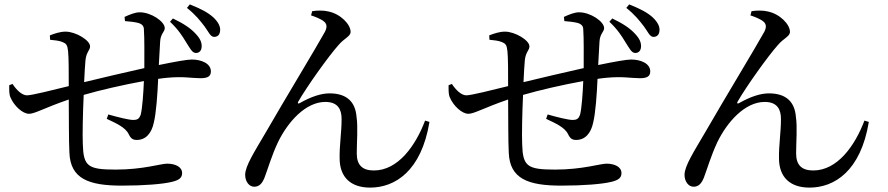

<svg xmlns="http://www.w3.org/2000/svg" viewBox="-20 -820 4040 874"><path d="M754 -721C792 -685 810 -656 827 -628C844 -602 854 -580 870 -579C885 -578 897 -587 898 -607C899 -626 892 -644 870 -667C847 -692 815 -713 767 -736ZM549 -724C572 -722 591 -720 608 -716C626 -711 635 -702 635 -686C638 -645 637 -568 637 -510C551 -491 433 -463 363 -446C365 -488 367 -524 369 -545C373 -585 390 -590 390 -609C390 -637 324 -676 279 -676C253 -676 228 -667 207 -659L208 -639C227 -637 251 -635 266 -628C282 -621 287 -615 290 -586C293 -555 293 -495 293 -428C224 -411 125 -386 103 -386C79 -386 54 -412 37 -438L22 -432C22 -411 21 -390 28 -376C44 -338 83 -302 112 -302C139 -302 182 -329 293 -367C294 -274 293 -180 296 -124C301 -6 384 25 535 25C637 25 721 18 762 8C796 0 809 -11 809 -32C809 -61 777 -75 741 -75C712 -75 631 -48 507 -48C380 -48 360 -63 357 -163C355 -207 357 -302 361 -388C433 -409 541 -434 635 -451C633 -398 628 -329 621 -300C614 -277 603 -274 586 -274C568 -274 518 -286 473 -299L466 -279C506 -260 551 -241 566 -209C576 -188 586 -183 603 -183C644 -183 670 -214 680 -261C691 -305 697 -392 700 -461C715 -463 728 -465 741 -466C816 -473 851 -464 893 -464C923 -464 940 -471 940 -495C940 -531 897 -549 853 -549C833 -549 780 -540 703 -524C705 -566 707 -602 709 -631C711 -667 730 -675 730 -692C730 -722 668 -764 616 -764C595 -764 571 -754 547 -743ZM831 -784C870 -753 891 -726 911 -700C929 -676 937 -653 954 -652C971 -652 981 -662 982 -681C984 -698 974 -720 950 -742C925 -764 894 -780 844 -800Z M1455 -722C1467 -712 1471 -698 1459 -675C1424 -611 1273 -362 1192 -221C1139 -130 1096 -65 1096 -24C1096 6 1114 30 1137 30C1162 30 1174 13 1184 -11C1199 -50 1216 -110 1245 -172C1290 -265 1371 -356 1461 -356C1519 -356 1535 -321 1535 -278C1535 -218 1525 -159 1526 -100C1526 -12 1578 34 1665 34C1778 34 1898 -41 1935 -265L1915 -271C1872 -157 1792 -44 1682 -44C1629 -44 1604 -69 1604 -122C1604 -171 1610 -243 1603 -288C1598 -353 1562 -395 1480 -395C1442 -395 1396 -380 1345 -351C1337 -346 1333 -350 1338 -358C1379 -429 1477 -566 1521 -615C1547 -646 1576 -654 1576 -675C1576 -709 1530 -757 1474 -768C1455 -773 1423 -773 1401 -769L1396 -750C1414 -744 1441 -734 1455 -722Z M2754 -721C2792 -685 2810 -656 2827 -628C2844 -602 2854 -580 2870 -579C2885 -578 2897 -587 2898 -607C2899 -626 2892 -644 2870 -667C2847 -692 2815 -713 2767 -736ZM2549 -724C2572 -722 2591 -720 2608 -716C2626 -711 2635 -702 2635 -686C2638 -645 2637 -568 2637 -510C2551 -491 2433 -463 2363 -446C2365 -488 2367 -524 2369 -545C2373 -585 2390 -590 2390 -609C2390 -637 2324 -676 2279 -676C2253 -676 2228 -667 2207 -659L2208 -639C2227 -637 2251 -635 2266 -628C2282 -621 2287 -615 2290 -586C2293 -555 2293 -495 2293 -428C2224 -411 2125 -386 2103 -386C2079 -386 2054 -412 2037 -438L2022 -432C2022 -411 2021 -390 2028 -376C2044 -338 2083 -302 2112 -302C2139 -302 2182 -329 2293 -367C2294 -274 2293 -180 2296 -124C2301 -6 2384 25 2535 25C2637 25 2721 18 2762 8C2796 0 2809 -11 2809 -32C2809 -61 2777 -75 2741 -75C2712 -75 2631 -48 2507 -48C2380 -48 2360 -63 2357 -163C2355 -207 2357 -302 2361 -388C2433 -409 2541 -434 2635 -451C2633 -398 2628 -329 2621 -300C2614 -277 2603 -274 2586 -274C2568 -274 2518 -286 2473 -299L2466 -279C2506 -260 2551 -241 2566 -209C2576 -188 2586 -183 2603 -183C2644 -183 2670 -214 2680 -261C2691 -305 2697 -392 2700 -461C2715 -463 2728 -465 2741 -466C2816 -473 2851 -464 2893 -464C2923 -464 2940 -471 2940 -495C2940 -531 2897 -549 2853 -549C2833 -549 2780 -540 2703 -524C2705 -566 2707 -602 2709 -631C2711 -667 2730 -675 2730 -692C2730 -722 2668 -764 2616 -764C2595 -764 2571 -754 2547 -743ZM2831 -784C2870 -753 2891 -726 2911 -700C2929 -676 2937 -653 2954 -652C2971 -652 2981 -662 2982 -681C2984 -698 2974 -720 2950 -742C2925 -764 2894 -780 2844 -800Z M3455 -722C3467 -712 3471 -698 3459 -675C3424 -611 3273 -362 3192 -221C3139 -130 3096 -65 3096 -24C3096 6 3114 30 3137 30C3162 30 3174 13 3184 -11C3199 -50 3216 -110 3245 -172C3290 -265 3371 -356 3461 -356C3519 -356 3535 -321 3535 -278C3535 -218 3525 -159 3526 -100C3526 -12 3578 34 3665 34C3778 34 3898 -41 3935 -265L3915 -271C3872 -157 3792 -44 3682 -44C3629 -44 3604 -69 3604 -122C3604 -171 3610 -243 3603 -288C3598 -353 3562 -395 3480 -395C3442 -395 3396 -380 3345 -351C3337 -346 3333 -350 3338 -358C3379 -429 3477 -566 3521 -615C3547 -646 3576 -654 3576 -675C3576 -709 3530 -757 3474 -768C3455 -773 3423 -773 3401 -769L3396 -750C3414 -744 3441 -734 3455 -722Z"/></svg>

Font: Noto Serif CJK JP Medium
Style: Regular
Weight: 500
Designer: Ryoko NISHIZUKA 西塚涼子 (kana & ideographs); Frank Grießhammer (Latin, Greek & Cyrillic); Wenlong ZHANG 张文龙 (bopomofo); San
Foundry: Adobe Systems Incorporated
Version: Version 1.000;PS 1;hotconv 16.6.53;makeotf.lib2.5.65590